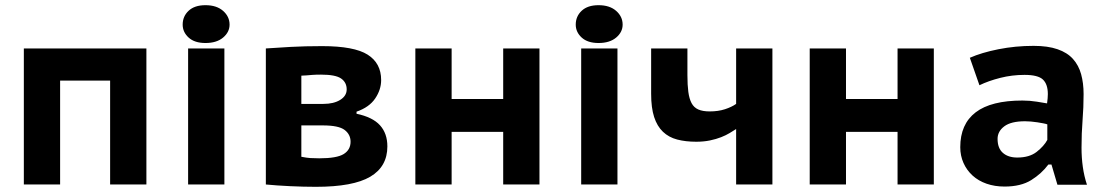

<svg xmlns="http://www.w3.org/2000/svg" viewBox="-20 -712 4275 741"><path d="M405 -401H212V0H72V-525H545V0H405Z M706 -525H846V0H706ZM685 -617Q685 -649 708 -670.5Q731 -692 773 -692Q816 -692 841 -670Q866 -648 866 -617Q866 -588 841 -567Q816 -546 773 -546Q731 -546 708 -567Q685 -588 685 -617Z M1006 -525Q1047 -528 1102 -531Q1157 -534 1223 -534Q1347 -534 1399 -501Q1451 -468 1451 -403Q1451 -366 1428 -332Q1405 -298 1356 -281V-273Q1418 -260 1446.5 -228.5Q1475 -197 1475 -147Q1475 -69 1409 -30Q1343 9 1199 9Q1152 9 1099.5 6.5Q1047 4 1006 0ZM1143 -107Q1163 -103 1177.5 -102Q1192 -101 1212 -101Q1280 -101 1306.5 -117.5Q1333 -134 1333 -165Q1333 -193 1310 -210.5Q1287 -228 1226 -228H1143ZM1228 -311Q1268 -311 1293 -326.5Q1318 -342 1318 -367Q1318 -394 1296.5 -409Q1275 -424 1219 -424Q1199 -424 1186 -423Q1173 -422 1162 -421Q1158 -421 1152 -420.5Q1146 -420 1143 -420V-311Z M1922 -203H1723V0H1583V-525H1723V-330H1922V-525H2062V0H1922Z M2223 -525H2363V0H2223ZM2202 -617Q2202 -649 2225 -670.5Q2248 -692 2290 -692Q2333 -692 2358 -670Q2383 -648 2383 -617Q2383 -588 2358 -567Q2333 -546 2290 -546Q2248 -546 2225 -567Q2202 -588 2202 -617Z M2633 -525V-422Q2633 -384 2636.5 -357.5Q2640 -331 2649 -314Q2658 -297 2675 -289.5Q2692 -282 2719 -282Q2752 -282 2778 -290.5Q2804 -299 2821 -311V-525H2961V0H2821V-214Q2810 -207 2796 -198.5Q2782 -190 2763 -182.5Q2744 -175 2720 -170Q2696 -165 2667 -165Q2626 -165 2593.5 -173.5Q2561 -182 2538.5 -203.5Q2516 -225 2504.5 -260.5Q2493 -296 2493 -350V-525Z M3444 -203H3245V0H3105V-525H3245V-330H3444V-525H3584V0H3444Z M3723 -489Q3768 -509 3833.5 -522Q3899 -535 3969 -535Q4024 -535 4061.5 -522Q4099 -509 4121 -484.5Q4143 -460 4152.5 -425.5Q4162 -391 4162 -349Q4162 -298 4158 -248Q4154 -198 4154 -142Q4154 -104 4159 -68Q4164 -32 4175 1H4061L4038 -77H4026Q4000 -42 3960 -17Q3920 8 3857 8Q3819 8 3787.5 -3Q3756 -14 3733.5 -34.5Q3711 -55 3698.5 -83Q3686 -111 3686 -144Q3686 -233 3745.5 -278.5Q3805 -324 3926 -324Q3954 -324 3982 -319.5Q4010 -315 4021 -313Q4024 -334 4024 -349Q4024 -387 4005 -405Q3986 -423 3934 -423Q3886 -423 3840.5 -411.5Q3795 -400 3760 -383ZM3906 -104Q3953 -104 3981 -126Q4009 -148 4022 -172V-232Q4017 -234 4006.5 -236Q3996 -238 3983.5 -240Q3971 -242 3958.5 -243Q3946 -244 3936 -244Q3882 -244 3856 -224.5Q3830 -205 3830 -176Q3830 -140 3850.5 -122Q3871 -104 3906 -104Z"/></svg>

Font: PT Sans Caption
Style: Bold
Weight: 700
Designer: A.Korolkova, O.Umpeleva, V.Yefimov
Foundry: ParaType Ltd
Version: Version 2.003W OFL